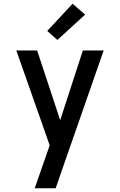

<svg xmlns="http://www.w3.org/2000/svg" viewBox="-20 -789 640 1024"><path d="M165 215Q179 175 193 135Q207 95 221 55L245 -14L67 -520H178L301 -148L422 -520H533L314 108L277 215ZM286 -576 232 -624 367 -769 434 -711Z"/></svg>

Font: Iosevka Aile Semibold
Style: Regular
Weight: 600
Designer: Belleve Invis
Foundry: Belleve Invis
Version: Version 31.1.0; ttfautohint (v1.8.4)